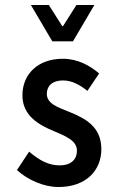

<svg xmlns="http://www.w3.org/2000/svg" viewBox="-20 -739 486 771"><path d="M48 -56C91 -17 155 12 215 12C327 12 387 -56 387 -140C387 -232 320 -264 260 -289C212 -308 168 -323 168 -362C168 -393 189 -416 233 -416C268 -416 300 -399 331 -374L378 -444C342 -475 293 -503 232 -503C133 -503 70 -442 70 -356C70 -274 137 -237 195 -213C242 -193 289 -175 289 -134C289 -100 267 -75 219 -75C174 -75 137 -96 97 -130ZM190 -573H273L359 -719H287L233 -634H230L176 -719H104Z"/></svg>

Font: Falling Sky
Style: Condensed
Weight: 400
Designer: Paul D. Hunt
Foundry: Adobe Systems Incorporated
Version: Version 1.02